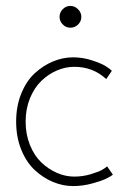

<svg xmlns="http://www.w3.org/2000/svg" viewBox="-20 -616 446 648"><path d="M217.5 -596Q232 -596 243.2 -585Q254.5 -574 254.5 -559Q254.5 -544 243.5 -533.2Q232.5 -522.5 217.5 -522.5Q202.5 -522.5 191.8 -533.5Q181 -544.5 181 -559Q181 -574 191.8 -585Q202.5 -596 217.5 -596ZM230.5 -20Q259.5 -20 286 -28Q312.5 -36 323.5 -42.2Q334.5 -48.5 341.5 -54.5L361 -26.5Q356 -22 340.2 -14Q324.5 -6 292 3Q259.5 12 226.5 12Q192.5 12 159.2 -1.8Q126 -15.5 97.8 -41.5Q69.5 -67.5 52 -110.2Q34.5 -153 34.5 -205.5Q34.5 -258 52 -300.8Q69.5 -343.5 97.8 -369.2Q126 -395 159.2 -408.8Q192.5 -422.5 226.5 -422.5Q259.5 -422.5 290.8 -412.2Q322 -402 336.2 -393Q350.5 -384 357.5 -377L338.5 -349Q294.5 -390.5 230.5 -390.5Q201 -390.5 172.2 -378.2Q143.5 -366 119.8 -343.2Q96 -320.5 81.2 -284.5Q66.5 -248.5 66.5 -205.5Q66.5 -162.5 81.2 -126.2Q96 -90 119.8 -67.5Q143.5 -45 172.2 -32.5Q201 -20 230.5 -20Z"/></svg>

Font: League Spartan ExtraLight
Style: Regular
Weight: 200
Foundry: The League of Moveable Type
Version: Version 2.002